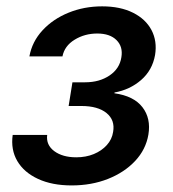

<svg xmlns="http://www.w3.org/2000/svg" viewBox="-20 -563 533 590"><path d="M200.2 6.8Q140.1 6.8 96.9 -13.2Q53.7 -33.2 33.2 -68.1Q12.7 -103 19 -148.4H125Q121.1 -117.7 146.7 -98.6Q172.4 -79.6 214.4 -79.6Q244.1 -79.6 268.3 -89.6Q292.5 -99.6 308.3 -117.2Q324.2 -134.8 327.6 -157.7Q334 -193.8 307.4 -215.6Q280.8 -237.3 230 -237.3H190.9L202.6 -310.1H241.7Q285.6 -310.1 316.7 -331.1Q347.7 -352.1 353 -387.2Q358.4 -419.4 338.1 -439.7Q317.9 -460 278.8 -460Q240.2 -460 209.2 -440.9Q178.2 -421.9 171.9 -389.6H70.3Q78.6 -435.1 110.6 -469.7Q142.6 -504.4 190.4 -523.9Q238.3 -543.5 293.9 -543.5Q349.6 -543.5 388.7 -523.9Q427.7 -504.4 445.6 -470.5Q463.4 -436.5 456.5 -394Q448.2 -347.2 413.6 -317.1Q378.9 -287.1 332 -278.8L331.5 -276.4Q391.1 -268.1 417.7 -233.6Q444.3 -199.2 436 -149.4Q428.2 -103.5 395.3 -68.4Q362.3 -33.2 311.8 -13.2Q261.2 6.8 200.2 6.8Z"/></svg>

Font: Inter 20pt Medium
Style: Italic
Weight: 500
Italic angle: -9.3988°
Version: Version 4.001;git-66647c0bb